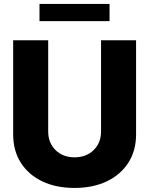

<svg xmlns="http://www.w3.org/2000/svg" viewBox="-20 -929 747 961"><path d="M485.8 -727.5H661.1V-256.3Q661.1 -174.8 622.3 -114.5Q583.5 -54.2 514.2 -21.2Q444.8 11.7 353 11.7Q260.7 11.7 191.7 -21.2Q122.6 -54.2 84.2 -114.5Q45.9 -174.8 45.9 -256.3V-727.5H221.2V-271Q221.2 -214.4 257.8 -178Q294.4 -141.6 353 -141.6Q412.1 -141.6 449 -178Q485.8 -214.4 485.8 -271ZM528.3 -909.2V-823.2H177.7V-909.2Z"/></svg>

Font: Inter Display Extra Bold
Style: Regular
Weight: 800
Designer: Rasmus Andersson
Foundry: rsms
Version: Version 4.000;git-4fc901f